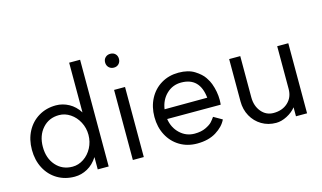

<svg xmlns="http://www.w3.org/2000/svg" viewBox="-84 -957 2043 1220"><g transform="rotate(-15 937.0 -347.0)"><path d="M58 -228Q58 -296 86 -349Q114 -402 164 -432Q214 -462 278 -462Q322 -462 362.5 -440Q403 -418 430 -375V-702H502V0H430V-81Q402 -37 362 -15Q322 7 278 7Q214 7 164 -23Q114 -53 86 -106.5Q58 -160 58 -228ZM430 -228Q430 -273 409.5 -312Q389 -351 354.5 -374Q320 -397 281 -397Q214 -397 172 -349.5Q130 -302 130 -228Q130 -153 172 -105.5Q214 -58 281 -58Q320 -58 354.5 -81Q389 -104 409.5 -143Q430 -182 430 -228Z M733 -461V0H661V-461ZM742 -644Q742 -624 729.5 -611Q717 -598 697 -598Q677 -598 664 -611Q651 -624 651 -644Q651 -664 664 -676.5Q677 -689 697 -689Q717 -689 729.5 -676.5Q742 -664 742 -644Z M864 -228Q864 -295 892 -348Q920 -401 970 -431Q1020 -461 1084 -461Q1148 -461 1189 -435Q1230 -409 1248.5 -381Q1267 -353 1273 -335Q1293 -281 1293 -225Q1293 -212 1292 -204.5Q1291 -197 1291 -195H939Q948 -136 988.5 -98Q1029 -60 1084 -60Q1128 -60 1158 -74.5Q1188 -89 1200.5 -103Q1213 -117 1224 -133L1280 -101Q1260 -58 1209.5 -26.5Q1159 5 1084 5Q1020 5 970 -25Q920 -55 892 -108Q864 -161 864 -228ZM1084 -396Q1028 -396 988 -358Q948 -320 939 -259L1220 -260Q1206 -396 1084 -396Z M1603 -57Q1661 -57 1697.5 -91Q1734 -125 1734 -180V-461H1807V0H1734V-59Q1711 -30 1674 -11Q1637 8 1603 8Q1550 8 1508 -17Q1466 -42 1442 -85.5Q1418 -129 1418 -182V-461H1491V-190Q1491 -133 1522.5 -95Q1554 -57 1603 -57Z"/></g></svg>

Font: SUITE
Style: Regular
Weight: 400
Designer: Sun
Foundry: Sun
Version: Version 2.040